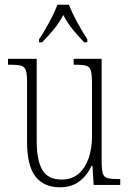

<svg xmlns="http://www.w3.org/2000/svg" viewBox="-20 -786 550 816"><path d="M234 10Q167 10 131 -35.5Q95 -81 95 -184V-439Q95 -473 89.5 -488Q84 -503 69 -507Q54 -511 23 -511H14V-536H136V-184Q136 -106 159.5 -64.5Q183 -23 242 -23Q286 -23 314.5 -48Q343 -73 357 -114.5Q371 -156 371 -205V-429Q371 -467 366.5 -484.5Q362 -502 347 -506.5Q332 -511 300 -511H293V-536H412V-101Q412 -65 417 -49Q422 -33 437 -29Q452 -25 481 -25H491V0H378L373 -81H369Q350 -40 317 -15Q284 10 234 10ZM146 -619Q159 -638 174 -664Q189 -690 202.5 -717Q216 -744 224 -766H273Q286 -732 309 -690Q332 -648 351 -619V-606H338Q309 -636 288.5 -661.5Q268 -687 249 -722Q230 -687 209 -661.5Q188 -636 159 -606H146Z"/></svg>

Font: Noto Serif Myanmar Condensed ExtraLight
Style: Regular
Weight: 200
Width: 3
Designer: Ben Mitchell and the Monotype Design Team
Foundry: Monotype Imaging Inc.
Version: Version 2.106; ttfautohint (v1.8.4.7-5d5b)